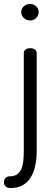

<svg xmlns="http://www.w3.org/2000/svg" viewBox="-57 -716 268 968"><path d="M95 -696Q113 -696 125.5 -684Q138 -672 138 -655Q138 -638 125.5 -625.5Q113 -613 95 -613Q76 -613 63 -625.5Q50 -638 50 -655Q50 -672 63 -684Q76 -696 95 -696ZM95 -473Q109 -473 118.5 -466.5Q128 -460 128 -449V43Q128 85 120.5 119.5Q113 154 97.5 179Q82 204 57 218Q32 232 -4 232Q-22 232 -29.5 223Q-37 214 -37 203Q-37 189 -29 181Q-21 173 -9 173Q15 173 29 163Q43 153 50.5 136Q58 119 60.5 95Q63 71 63 43V-449Q63 -460 72 -466.5Q81 -473 95 -473Z"/></svg>

Font: Dosis
Style: Book
Weight: 400
Designer: EdgarTolentino, PabloImpallari, IginoMarini
Foundry: EdgarTolentino, PabloImpallari, IginoMarini
Version: Version 1.007